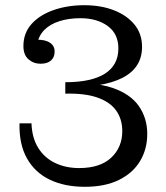

<svg xmlns="http://www.w3.org/2000/svg" viewBox="-20 -710 639 738"><path d="M306 8Q228 8 171 -19.5Q114 -47 83.5 -101.5Q53 -156 55 -236H101Q103 -180 127 -141.5Q151 -103 192 -83.5Q233 -64 284 -64Q365 -64 407.5 -104Q450 -144 450 -206Q450 -252 426.5 -285Q403 -318 354.5 -335Q306 -352 231 -350V-388Q342 -396 411.5 -372.5Q481 -349 513.5 -302.5Q546 -256 546 -195Q546 -137 518.5 -91Q491 -45 437.5 -18.5Q384 8 306 8ZM231 -394Q332 -394 383.5 -427Q435 -460 435 -524Q435 -580 394 -610Q353 -640 289 -640Q244 -640 208 -628.5Q172 -617 150 -594.5Q128 -572 123 -539L117 -557Q150 -559 170 -547Q190 -535 190 -512Q190 -490 176 -477.5Q162 -465 136 -465Q109 -465 89.5 -482Q70 -499 70 -533Q70 -583 101.5 -618Q133 -653 186.5 -671.5Q240 -690 304 -690Q368 -690 418 -670.5Q468 -651 497 -615.5Q526 -580 526 -530Q526 -449 450 -410.5Q374 -372 231 -376Z"/></svg>

Font: Montagu Slab
Style: Bold
Weight: 700
Designer: Florian Karsten
Foundry: Florian Karsten
Version: Version 1.000